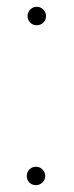

<svg xmlns="http://www.w3.org/2000/svg" viewBox="-20 -541 218 564"><path d="M58.6 -23.9Q58.6 -35.2 66.4 -43.2Q74.2 -51.3 85.4 -51.3Q96.7 -51.3 104.7 -43.2Q112.8 -35.2 112.8 -23.9Q112.8 -12.7 104.7 -4.9Q96.7 2.9 85.4 2.9Q74.2 2.9 66.4 -4.9Q58.6 -12.7 58.6 -23.9ZM61 -493.7Q61 -504.9 68.8 -512.9Q76.7 -521 87.9 -521Q99.1 -521 107.2 -512.9Q115.2 -504.9 115.2 -493.7Q115.2 -482.4 107.2 -474.6Q99.1 -466.8 87.9 -466.8Q76.7 -466.8 68.8 -474.6Q61 -482.4 61 -493.7Z"/></svg>

Font: RobotoDraft Thin
Style: Regular
Weight: 250
Version: Version 2.001153; 2014